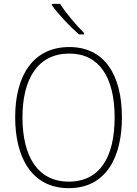

<svg xmlns="http://www.w3.org/2000/svg" viewBox="-20 -970 715 1000"><path d="M293 -950H250V-943C283 -897 344 -832 391 -791H417V-799C376 -840 322 -903 293 -950ZM615 -358C615 -582 523 -725 341 -725C158 -725 59 -584 59 -359C59 -152 144 10 338 10C531 10 615 -149 615 -358ZM97 -359C97 -559 177 -691 341 -691C495 -691 577 -570 577 -358C577 -153 501 -24 338 -24C176 -24 97 -156 97 -359Z"/></svg>

Font: Noto Sans Bengali SemiCondensed ExtraLight
Style: Regular
Weight: 200
Width: 4
Designer: Joana Ranito - Universal Thirst; Jelle Bosma - Monotype Design Team
Foundry: Universal Thirst ehf.
Version: Version 3.000